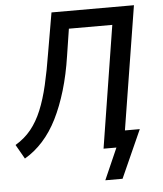

<svg xmlns="http://www.w3.org/2000/svg" viewBox="-70 -756 817 965"><g transform="rotate(-5 338.5 -273.0)"><path d="M422 159 492 0H427L525 -616H306L285 -481Q271 -387 247.5 -308.5Q224 -230 193 -168Q162 -106 120.5 -60Q79 -14 29 15L-12 -57Q35 -85 67 -124.5Q99 -164 121.5 -218.5Q144 -273 160.5 -344Q177 -415 191 -502L226 -705H642L542 -82H617L509 159Z"/></g></svg>

Font: Nunito Sans 7pt Condensed SemiBold
Style: Italic
Weight: 600
Width: 3
Italic angle: -9°
Designer: Vernon Adams
Foundry: Vernon Adams
Version: Version 3.101;gftools[0.9.27]